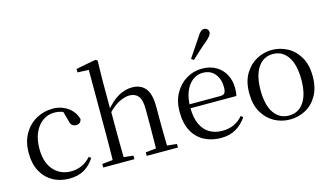

<svg xmlns="http://www.w3.org/2000/svg" viewBox="-93 -1130 2515 1457"><g transform="rotate(-15 1165.0 -401.5)"><path d="M297 15Q224 15 168 -17Q112 -49 80 -108.5Q48 -168 48 -251Q48 -341 85 -403.5Q122 -466 181.5 -498.5Q241 -531 310 -531Q355 -531 393 -514.5Q431 -498 457.5 -469Q484 -440 495 -399Q486 -364 453 -364Q432 -364 419.5 -375.5Q407 -387 403 -413L378 -502L428 -462Q397 -482 370 -490.5Q343 -499 315 -499Q264 -499 223 -470Q182 -441 158.5 -388Q135 -335 135 -262Q135 -154 188 -94.5Q241 -35 325 -35Q370 -35 409 -52.5Q448 -70 481 -107L497 -94Q464 -42 416 -13.5Q368 15 297 15Z M566 0V-28L675 -39H708L811 -28V0ZM649 0Q650 -24 650.5 -65Q651 -106 651.5 -150.5Q652 -195 652 -229V-744L564 -748V-775L720 -805L735 -796L732 -641V-412L734 -399V-229Q734 -195 734.5 -150.5Q735 -106 735.5 -65Q736 -24 737 0ZM908 0V-28L1016 -39H1048L1153 -28V0ZM989 0Q990 -24 990.5 -64.5Q991 -105 991.5 -149.5Q992 -194 992 -229V-344Q992 -418 967.5 -447.5Q943 -477 899 -477Q864 -477 818 -455Q772 -433 717 -373L698 -407H720Q773 -472 826 -501.5Q879 -531 934 -531Q1000 -531 1037 -487.5Q1074 -444 1074 -341V-229Q1074 -194 1074.5 -149.5Q1075 -105 1076 -64.5Q1077 -24 1078 0Z M1490 15Q1417 15 1359 -15Q1301 -45 1268 -106Q1235 -167 1235 -257Q1235 -341 1269.5 -402.5Q1304 -464 1360 -497.5Q1416 -531 1482 -531Q1547 -531 1593.5 -503.5Q1640 -476 1664.5 -429Q1689 -382 1689 -323Q1689 -287 1682 -263H1274V-294H1564Q1591 -294 1600 -308Q1609 -322 1609 -352Q1609 -416 1575 -457.5Q1541 -499 1480 -499Q1436 -499 1400 -471.5Q1364 -444 1343 -392.5Q1322 -341 1322 -269Q1322 -188 1346.5 -136Q1371 -84 1414 -59.5Q1457 -35 1512 -35Q1565 -35 1604.5 -53.5Q1644 -72 1675 -108L1691 -94Q1658 -44 1608 -14.5Q1558 15 1490 15ZM1423 -624Q1448 -661 1472.5 -697.5Q1497 -734 1523 -773Q1538 -798 1550.5 -808Q1563 -818 1577 -818Q1590 -818 1600.5 -809Q1611 -800 1611 -784Q1611 -771 1601 -757Q1591 -743 1568 -723Q1535 -696 1504 -667.5Q1473 -639 1442 -610Z M2031 15Q1965 15 1908.5 -16Q1852 -47 1817 -107.5Q1782 -168 1782 -258Q1782 -348 1818 -408.5Q1854 -469 1911 -500Q1968 -531 2031 -531Q2096 -531 2153 -500.5Q2210 -470 2245.5 -409Q2281 -348 2281 -258Q2281 -168 2246 -107Q2211 -46 2154.5 -15.5Q2098 15 2031 15ZM2031 -16Q2106 -16 2148.5 -78Q2191 -140 2191 -257Q2191 -373 2148.5 -436Q2106 -499 2031 -499Q1957 -499 1914 -436Q1871 -373 1871 -257Q1871 -140 1914 -78Q1957 -16 2031 -16Z"/></g></svg>

Font: Noto Serif SC
Style: Regular
Weight: 400
Designer: Ryoko NISHIZUKA 西塚涼子 (kana & ideographs); Frank Grießhammer (Latin, Greek & Cyrillic); Wenlong ZHANG 张文龙 (bopomofo); San
Foundry: Adobe
Version: Version 2.002-H1;hotconv 1.1.0;makeotfexe 2.6.0